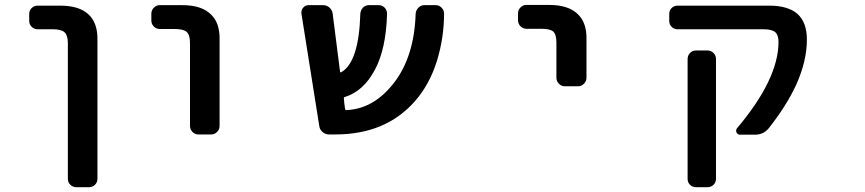

<svg xmlns="http://www.w3.org/2000/svg" viewBox="-20 -569 3540 786"><path d="M292 197.3Q278.3 197.3 268.1 187.5Q257.8 177.7 257.8 163.1V-391.6Q257.8 -423.8 244.6 -436.5Q231.4 -449.2 196.3 -449.2H133.8Q120.1 -449.2 109.9 -459Q99.6 -468.8 99.6 -483.4V-511.7Q99.6 -526.4 109.9 -536.1Q120.1 -545.9 133.8 -545.9H226.6Q306.6 -545.9 344.7 -507.8Q379.9 -472.7 378.9 -407.2V163.1Q378.9 177.7 368.7 187.5Q358.4 197.3 344.7 197.3Z M792 -18.6Q778.3 -18.6 768.1 -28.8Q757.8 -39.1 757.8 -53.7V-393.6Q757.8 -425.8 744.6 -438Q731.4 -450.2 696.3 -450.2H633.8Q620.1 -450.2 609.9 -460.4Q599.6 -470.7 599.6 -484.4V-512.7Q599.6 -527.3 609.9 -537.6Q620.1 -547.9 633.8 -547.9H726.6Q806.6 -547.9 844.7 -508.8Q879.9 -474.6 878.9 -408.2V-53.7Q878.9 -39.1 868.7 -28.8Q858.4 -18.6 844.7 -18.6Z M1327.1 -18.6Q1312.5 -18.6 1300.8 -28.3Q1289.1 -38.1 1287.1 -52.7L1213.9 -513.7Q1213.9 -515.6 1213.9 -518.6Q1213.9 -529.3 1220.7 -537.1Q1229.5 -547.9 1243.2 -547.9H1302.7Q1317.4 -547.9 1328.6 -538.1Q1339.8 -528.3 1341.8 -513.7L1372.1 -275.4Q1373 -271.5 1377 -273.4Q1449.2 -314.5 1455.1 -512.7Q1456.1 -527.3 1465.8 -537.6Q1475.6 -547.9 1490.2 -547.9H1530.3Q1544.9 -547.9 1554.7 -537.6Q1564.5 -527.3 1564.5 -512.7Q1560.5 -368.2 1514.6 -283.2Q1467.8 -195.3 1391.6 -171.9Q1386.7 -170.9 1387.7 -166Q1388.7 -158.2 1389.6 -145.5Q1391.6 -131.8 1392.6 -123Q1393.6 -118.2 1397.5 -118.2Q1511.7 -123 1594.7 -232.4Q1675.8 -338.9 1681.6 -512.7Q1682.6 -527.3 1692.9 -537.6Q1703.1 -547.9 1716.8 -547.9H1763.7Q1778.3 -547.9 1788.1 -537.1Q1797.9 -527.3 1797.9 -513.7Q1797.9 -415 1768.6 -319.3Q1738.3 -222.7 1678.7 -154.8Q1619.1 -86.9 1537.6 -52.7Q1456.1 -18.6 1352.5 -18.6Z M2292 -215.8Q2278.3 -215.8 2268.1 -226.1Q2257.8 -236.3 2257.8 -251V-394.5Q2257.8 -427.7 2245.1 -439.5Q2232.4 -451.2 2197.3 -451.2H2134.8Q2121.1 -451.2 2110.8 -461.4Q2100.6 -471.7 2100.6 -486.3V-513.7Q2100.6 -528.3 2110.8 -538.6Q2121.1 -548.8 2134.8 -548.8H2227.5Q2308.6 -548.8 2346.7 -509.8Q2381.8 -475.6 2380.9 -410.2V-251Q2380.9 -236.3 2370.6 -226.1Q2360.4 -215.8 2346.7 -215.8Z M2829.1 197.3Q2814.5 197.3 2804.7 187.5Q2794.9 177.7 2794.9 163.1V-327.1Q2794.9 -341.8 2804.7 -352.1Q2814.5 -362.3 2829.1 -362.3H2877Q2890.6 -362.3 2900.9 -352.1Q2911.1 -341.8 2911.1 -327.1V163.1Q2911.1 177.7 2900.9 187.5Q2890.6 197.3 2877 197.3ZM3009.8 -17.6Q2999 -17.6 2995.1 -26.9Q2991.2 -36.1 2997.1 -43.9Q3167 -245.1 3167 -397.5Q3167 -425.8 3153.3 -437.5Q3139.6 -449.2 3105.5 -449.2H2753.9Q2739.3 -449.2 2729.5 -459Q2719.7 -468.8 2719.7 -483.4V-511.7Q2719.7 -526.4 2729.5 -536.1Q2739.3 -545.9 2753.9 -545.9H3129.9Q3206.1 -545.9 3245.1 -511.7Q3283.2 -476.6 3283.2 -407.2Q3283.2 -319.3 3239.3 -221.7Q3200.2 -136.7 3127 -43.9Q3105.5 -17.6 3070.3 -17.6Z"/></svg>

Font: Rounded-L Mgen+ 1m medium
Style: Regular
Weight: 500
Designer: [Source Han Sans]
Ryoko NISHIZUKA  (kana & ideographs); Paul D. Hunt (Latin, Greek & Cyrillic); Wenlong ZHANG  (bopomofo
Version: Version 1.059.20150602